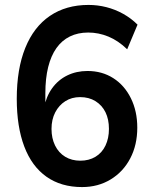

<svg xmlns="http://www.w3.org/2000/svg" viewBox="-20 -749 616 779"><path d="M313 10Q228 10 168.5 -32Q109 -74 78.5 -154.5Q48 -235 48 -348Q48 -469 82.5 -554.5Q117 -640 182.5 -684.5Q248 -729 339 -729Q376 -729 411.5 -720Q447 -711 479.5 -693Q512 -675 538 -649L496 -549Q460 -584 420 -600.5Q380 -617 338 -617Q296 -617 263.5 -601Q231 -585 209 -554Q187 -523 175.5 -477Q164 -431 164 -370V-309H158Q167 -357 191.5 -391Q216 -425 253 -443Q290 -461 335 -461Q394 -461 439.5 -432Q485 -403 511 -350.5Q537 -298 537 -231Q537 -161 508.5 -106.5Q480 -52 429 -21Q378 10 313 10ZM306 -97Q341 -97 367.5 -113Q394 -129 408 -158.5Q422 -188 422 -226Q422 -265 408 -293.5Q394 -322 367.5 -338.5Q341 -355 305 -355Q271 -355 245 -338.5Q219 -322 204 -293Q189 -264 189 -226Q189 -188 203.5 -158.5Q218 -129 244.5 -113Q271 -97 306 -97Z"/></svg>

Font: Nunitoga
Style: Bold
Weight: 700
Designer: Vernon Adams
Foundry: Vernon Adams
Version: Version 1.0